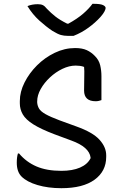

<svg xmlns="http://www.w3.org/2000/svg" viewBox="-20 -972 640 1007"><path d="M374 -720Q411 -720 435 -709Q459 -698 478 -678Q499 -657 505.5 -629.5Q512 -602 512 -573V-447Q507 -445 499 -443Q491 -441 482 -441Q421 -441 421 -497Q421 -549 422 -574.5Q423 -600 421 -621Q411 -625 399.5 -626.5Q388 -628 377 -628Q343 -628 307.5 -611Q272 -594 242 -566Q212 -538 193.5 -505Q175 -472 175 -440V-435Q176 -418 184.5 -403Q193 -388 218.5 -373.5Q244 -359 292 -341L380 -309Q467 -278 502 -239Q537 -200 537 -158V-149Q537 -74 476 -29.5Q415 15 302 15Q232 15 176.5 -1.5Q121 -18 93 -46Q68 -71 68 -119Q68 -148 74 -167H80Q118 -122 171.5 -99Q225 -76 302 -76Q360 -76 399.5 -93Q439 -110 455 -142V-146Q448 -201 354 -235L265 -268Q194 -295 154.5 -320Q115 -345 99.5 -372Q84 -399 84 -430V-442Q84 -490 108.5 -539Q133 -588 174 -629Q215 -670 267 -695Q319 -720 374 -720ZM366 -784H334Q316 -784 299.5 -788.5Q283 -793 255 -810Q222 -832 186.5 -864Q151 -896 124 -940Q148 -950 178 -950Q195 -950 205 -945Q215 -940 226 -926Q247 -904 270.5 -885.5Q294 -867 332 -848H339Q386 -874 416.5 -900.5Q447 -927 465 -952H471Q506 -952 520 -945.5Q534 -939 534 -930Q534 -924 528 -912Q522 -900 507 -883Q480 -853 443.5 -826.5Q407 -800 366 -784Z"/></svg>

Font: Recursive Mn Csl St
Style: Regular
Weight: 400
Monospace: yes
Version: Version 1.079;hotconv 1.0.112;makeotfexe 2.5.65598; ttfautoh